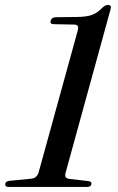

<svg xmlns="http://www.w3.org/2000/svg" viewBox="-34 -738 465 758"><path d="M179.5 -642.5Q162 -642.5 166 -656Q170 -670 188 -670L270 -671Q307.5 -671.5 328.8 -679Q350 -686.5 370 -707.5Q382.5 -718.5 391 -718.5Q408 -718.5 402.5 -701.5L225 -56Q222 -46 225 -39.5Q228 -33 241.5 -31.5L315.5 -23Q328 -21 327 -12.5Q326 0 309 0H0.5Q-14.5 0 -13.5 -11.5Q-12.5 -22 2.5 -24L89 -32.5Q111.5 -34.5 118.5 -57.5L272 -614Q276.5 -629.5 273 -635.2Q269.5 -641 258 -641Z"/></svg>

Font: Fraunces 72pt S000
Style: Italic
Weight: 400
Italic angle: -16°
Version: Version 1.000; ttfautohint (v1.8.3)